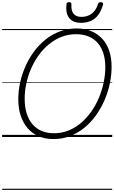

<svg xmlns="http://www.w3.org/2000/svg" viewBox="-20 -1266 1057 1774"><path d="M473 19Q400 19 340 -6Q280 -31 237.5 -79Q195 -127 172 -195Q149 -263 149 -349Q149 -425 166 -502.5Q183 -580 215 -653Q247 -726 294 -789.5Q341 -853 401 -901Q461 -949 533.5 -976Q606 -1003 689 -1003Q763 -1003 822.5 -978.5Q882 -954 924.5 -908Q967 -862 989 -796.5Q1011 -731 1011 -649Q1011 -573 994.5 -494Q978 -415 945.5 -340Q913 -265 866.5 -200Q820 -135 760 -86Q700 -37 628 -9Q556 19 473 19ZM479 -35Q551 -35 614 -60.5Q677 -86 730 -131.5Q783 -177 824.5 -236.5Q866 -296 894.5 -364.5Q923 -433 938 -504.5Q953 -576 953 -645Q953 -718 934.5 -775Q916 -832 881 -871Q846 -910 796 -930Q746 -950 683 -950Q612 -950 549 -925.5Q486 -901 432.5 -857Q379 -813 337.5 -755.5Q296 -698 267 -631Q238 -564 223 -493.5Q208 -423 208 -353Q208 -277 226.5 -218Q245 -159 280 -118Q315 -77 365 -56Q415 -35 479 -35ZM728 -1055Q656 -1055 620.5 -1098Q585 -1141 594 -1226Q595 -1236 601 -1241Q607 -1246 619 -1246Q630 -1246 635.5 -1241Q641 -1236 640 -1226Q636 -1167 660 -1138.5Q684 -1110 732 -1110Q788 -1110 827.5 -1140Q867 -1170 884 -1225Q888 -1237 894 -1241.5Q900 -1246 911 -1246Q923 -1246 928.5 -1240.5Q934 -1235 932 -1224Q916 -1166 887.5 -1128Q859 -1090 818.5 -1072.5Q778 -1055 728 -1055ZM0 478H1017V488H0ZM0 -20H1017V0H0ZM0 -505H1017V-500H0ZM0 -998H1017V-988H0Z"/></svg>

Font: Playwrite AU SA Guides
Style: Regular
Weight: 400
Designer: Veronika Burian, José Scaglione
Foundry: TypeTogether
Version: Version 1.003